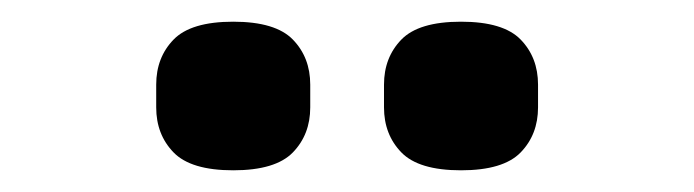

<svg xmlns="http://www.w3.org/2000/svg" viewBox="-20 -762 640 177"><path d="M195 -605Q156 -605 140 -621.5Q124 -638 124 -663V-684Q124 -709 140 -725.5Q156 -742 195 -742Q234 -742 250 -725.5Q266 -709 266 -684V-663Q266 -638 250 -621.5Q234 -605 195 -605ZM405 -605Q366 -605 350 -621.5Q334 -638 334 -663V-684Q334 -709 350 -725.5Q366 -742 405 -742Q444 -742 460 -725.5Q476 -709 476 -684V-663Q476 -638 460 -621.5Q444 -605 405 -605Z"/></svg>

Font: IBM Plex Sans Thai SemiBold
Style: Regular
Weight: 600
Designer: Mike Abbink, Paul van der Laan, Pieter van Rosmalen, Ben Mitchell, Mark Frömberg
Foundry: Bold Monday
Version: Version 1.1